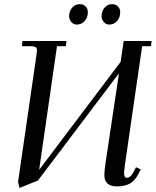

<svg xmlns="http://www.w3.org/2000/svg" viewBox="-20 -902 759 936"><path d="M67.9 -14.2 158.2 -637.2Q160.2 -650.9 160.2 -655.8Q160.2 -668.5 153.3 -672.6Q146.5 -676.8 127.9 -676.8H86.9L89.8 -702.1H304.2L300.8 -676.8H257.8L170.9 -74.2L567.9 -600.1L583 -702.1H719.2L715.8 -676.8H672.9L589.8 -104Q585 -68.8 585 -58.1Q585 -35.2 598.1 -35.2Q616.7 -35.2 631.8 -64.9L643.1 -86.9L666 -76.2L654.8 -54.2Q636.7 -19 611.1 -6.1Q585.4 6.8 551.8 6.8Q488.8 6.8 488.8 -47.9Q488.8 -68.4 494.1 -105L560.1 -544.9L165 -22L75.2 14.2ZM316.9 -823.2Q316.9 -847.2 331.8 -864.5Q346.7 -881.8 369.1 -881.8Q385.3 -881.8 396.7 -871.3Q408.2 -860.8 408.2 -841.8Q408.2 -816.9 392.8 -799.6Q377.4 -782.2 354 -782.2Q338.4 -782.2 327.6 -794.9Q316.9 -807.6 316.9 -823.2ZM475.1 -823.2Q475.1 -847.2 489.7 -864.5Q504.4 -881.8 526.9 -881.8Q543 -881.8 554.4 -871.3Q565.9 -860.8 565.9 -841.8Q565.9 -816.9 550.8 -799.6Q535.6 -782.2 512.2 -782.2Q496.6 -782.2 485.8 -794.9Q475.1 -807.6 475.1 -823.2Z"/></svg>

Font: Dihjauti S
Style: Bold Italic
Weight: 700
Italic angle: -9°
Designer: T. Christopher White
Version: Version 3.0.0